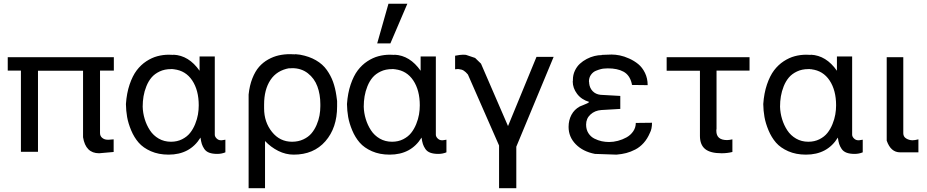

<svg xmlns="http://www.w3.org/2000/svg" viewBox="-20 -804 4908 1017"><path d="M21 -430.2V-501H583V-430.2H509.8V-99.1Q509.8 -83 521.7 -73.5Q533.7 -64 548.8 -64H558.1Q566.4 -64 582 -65.9V1L504.9 7.8Q433.6 7.8 419.9 -77.1V-429.2H181.2V0H90.8V-430.2Z M901.9 -437V-438Q901.4 -438 900.4 -437.5Q899.4 -437 898.9 -437Q897.9 -437 896.5 -437.5Q895 -438 894 -438H885.7Q852.1 -438 825.7 -425.5Q799.3 -413.1 782.7 -393.6Q766.1 -374 755.4 -347.2Q744.6 -320.3 740.2 -293.7Q735.8 -267.1 735.8 -238.8Q736.8 -205.1 746.6 -173.1Q756.3 -141.1 774.2 -113.8Q792 -86.4 820.8 -69.8Q849.6 -53.2 885.7 -53.2Q918.5 -53.2 944.6 -66.4Q970.7 -79.6 986.8 -99.9Q1002.9 -120.1 1013.7 -146.7Q1024.4 -173.3 1028.6 -197.8Q1032.7 -222.2 1032.7 -246.1Q1032.7 -325.7 998.3 -377.7Q963.9 -429.7 901.9 -437ZM898.9 -513.2V-514.2Q980.5 -510.3 1037.1 -429.2V-504.9H1117.7V-90.8Q1117.7 -80.1 1127.4 -70.6Q1137.2 -61 1149.9 -61H1154.8Q1159.2 -61 1173.8 -64V2.9Q1153.8 11.2 1130.9 11.2Q1105.5 11.2 1088.4 4.9Q1071.3 -1.5 1062.3 -14.9Q1053.2 -28.3 1049.1 -41.3Q1044.9 -54.2 1042 -75.2Q986.3 15.1 873 15.1Q820.3 15.1 779.3 -2.9Q738.3 -21 714.4 -48.6Q690.4 -76.2 674.8 -113.5Q659.2 -150.9 653.3 -184.3Q647.5 -217.8 647 -252.9Q650.9 -310.5 666.5 -356.4Q682.1 -402.3 704.1 -431.4Q726.1 -460.4 755.1 -479.5Q784.2 -498.5 813.7 -506.3Q843.3 -514.2 875 -514.2Q891.1 -514.2 898.9 -513.2Z M1512.7 -441.9V-442.9Q1446.3 -431.2 1412.6 -380.4Q1378.9 -329.6 1378.9 -250V-230Q1378.9 -157.2 1420.7 -105.2Q1462.4 -53.2 1526.9 -53.2Q1560.1 -53.2 1586.7 -65.7Q1613.3 -78.1 1629.6 -97.4Q1646 -116.7 1657 -142.3Q1668 -168 1672.4 -192.4Q1676.8 -216.8 1676.8 -241.2V-252Q1676.8 -304.2 1661.1 -346.4Q1645.5 -388.7 1610.8 -415.8Q1576.2 -442.9 1527.8 -442.9Q1525.4 -442.9 1520.3 -442.4Q1515.1 -441.9 1512.7 -441.9ZM1543.9 -516.1V-517.1L1569.8 -514.2Q1618.2 -505.4 1653.8 -484.6Q1689.5 -463.9 1710.9 -433.6Q1732.4 -403.3 1744.1 -370.6Q1755.9 -337.9 1761.7 -297.9L1765.6 -269V-240.2Q1765.6 -127 1703.6 -55.9Q1641.6 15.1 1535.6 15.1Q1493.7 15.1 1454.1 -4.6Q1414.6 -24.4 1383.8 -57.1V192.9H1296.9V-303.2Q1301.8 -351.1 1316.7 -388.7Q1331.5 -426.3 1352.3 -450Q1373 -473.6 1400.6 -489Q1428.2 -504.4 1456.5 -510.7Q1484.9 -517.1 1516.6 -517.1Q1535.2 -517.1 1543.9 -516.1Z M2072.8 -437V-438Q2072.3 -438 2071.3 -437.5Q2070.3 -437 2069.8 -437Q2068.8 -437 2067.4 -437.5Q2065.9 -438 2064.9 -438H2056.6Q2022.9 -438 1996.6 -425.5Q1970.2 -413.1 1953.6 -393.6Q1937 -374 1926.3 -347.2Q1915.5 -320.3 1911.1 -293.7Q1906.7 -267.1 1906.7 -238.8Q1907.7 -205.1 1917.5 -173.1Q1927.2 -141.1 1945.1 -113.8Q1962.9 -86.4 1991.7 -69.8Q2020.5 -53.2 2056.6 -53.2Q2089.4 -53.2 2115.5 -66.4Q2141.6 -79.6 2157.7 -99.9Q2173.8 -120.1 2184.6 -146.7Q2195.3 -173.3 2199.5 -197.8Q2203.6 -222.2 2203.6 -246.1Q2203.6 -325.7 2169.2 -377.7Q2134.8 -429.7 2072.8 -437ZM2069.8 -513.2V-514.2Q2151.4 -510.3 2208 -429.2V-504.9H2288.6V-90.8Q2288.6 -80.1 2298.3 -70.6Q2308.1 -61 2320.8 -61H2325.7Q2330.1 -61 2344.7 -64V2.9Q2324.7 11.2 2301.8 11.2Q2276.4 11.2 2259.3 4.9Q2242.2 -1.5 2233.2 -14.9Q2224.1 -28.3 2220 -41.3Q2215.8 -54.2 2212.9 -75.2Q2157.2 15.1 2043.9 15.1Q1991.2 15.1 1950.2 -2.9Q1909.2 -21 1885.3 -48.6Q1861.3 -76.2 1845.7 -113.5Q1830.1 -150.9 1824.2 -184.3Q1818.4 -217.8 1817.9 -252.9Q1821.8 -310.5 1837.4 -356.4Q1853 -402.3 1875 -431.4Q1897 -460.4 1926 -479.5Q1955.1 -498.5 1984.6 -506.3Q2014.2 -514.2 2045.9 -514.2Q2062 -514.2 2069.8 -513.2ZM2137.7 -784.2 2047.9 -574.2H1978L2037.6 -784.2Z M2445.8 -513.2V-514.2L2496.6 -497.1L2527.8 -466.8L2670.9 -136.2L2821.8 -502.9H2912.6L2714.8 -26.9V192.9H2623.5V-33.2L2458.5 -409.2Q2446.8 -423.3 2436.3 -429.9Q2425.8 -436.5 2409.7 -438H2400.9Q2398.9 -438 2395.5 -437.5Q2392.1 -437 2390.6 -437V-508.8Q2418.5 -514.2 2431.6 -514.2H2438.5Q2441.4 -513.2 2445.8 -513.2Z M3167.5 -512.2V-513.2Q3175.8 -513.2 3193.8 -514.2Q3211.9 -515.1 3219.7 -515.1Q3239.7 -515.1 3262.9 -510.5Q3286.1 -505.9 3312.7 -493.9Q3339.4 -481.9 3360.8 -464.4Q3382.3 -446.8 3396.5 -417.7Q3410.6 -388.7 3410.6 -353L3327.6 -354Q3327.6 -357.9 3325.7 -363.8Q3314.9 -406.7 3282.7 -424.3Q3250.5 -441.9 3199.7 -441.9Q3186.5 -441.9 3181.6 -440.9Q3174.8 -440.9 3163.6 -438.2Q3152.3 -435.5 3136.7 -429.2Q3121.1 -422.9 3110.4 -408Q3099.6 -393.1 3099.6 -372.1Q3099.6 -369.1 3100.6 -368.2V-363.8Q3103 -338.4 3118.9 -321.5Q3134.8 -304.7 3160.6 -301.8L3265.6 -295.9V-227.1L3165.5 -221.2Q3130.9 -218.8 3107.7 -197.5Q3084.5 -176.3 3084.5 -144Q3084.5 -117.7 3096.7 -98.6Q3108.9 -79.6 3128.4 -69.8Q3147.9 -60.1 3167.2 -55.9Q3186.5 -51.8 3206.5 -51.8Q3229 -51.8 3253.2 -58.1Q3277.3 -64.5 3298.8 -76.4Q3320.3 -88.4 3334 -108.4Q3347.7 -128.4 3347.7 -152.8L3433.6 -153.8Q3433.6 -120.6 3422.4 -100.1Q3409.2 -68.8 3389.2 -46.6Q3369.1 -24.4 3345 -12Q3320.8 0.5 3297.4 6.6Q3273.9 12.7 3245.6 15.1L3131.3 11.2Q3067.9 -1 3029.8 -39.8Q2991.7 -78.6 2991.7 -131.8Q2991.7 -167 3006.8 -195.6Q3022 -224.1 3051.3 -240.2Q3055.7 -242.2 3068.8 -247.3Q3082 -252.4 3090.6 -256.6Q3099.1 -260.7 3100.6 -264.2Q3059.6 -276.4 3036.6 -307.1Q3013.7 -337.9 3013.7 -372.1Q3013.7 -376 3014.6 -377V-381.8Q3014.6 -407.2 3024.9 -429.2Q3035.2 -451.2 3051.3 -466.1Q3067.4 -481 3087.9 -491.7Q3108.4 -502.4 3128.7 -507.3Q3148.9 -512.2 3167.5 -512.2Z M3511.2 -429.2V-501H3950.2V-430.2H3775.4V-122.1Q3775.4 -120.1 3774.9 -118.2L3774.4 -116.2V-110.8Q3774.4 -62 3831.1 -62Q3841.8 -62 3859.4 -65.9V1Q3832.5 7.8 3802.2 7.8Q3742.7 7.8 3715.1 -14.6Q3687.5 -37.1 3687.5 -84V-429.2Z M4277.8 -437V-438Q4277.3 -438 4276.4 -437.5Q4275.4 -437 4274.9 -437Q4273.9 -437 4272.5 -437.5Q4271 -438 4270 -438H4261.7Q4228 -438 4201.7 -425.5Q4175.3 -413.1 4158.7 -393.6Q4142.1 -374 4131.3 -347.2Q4120.6 -320.3 4116.2 -293.7Q4111.8 -267.1 4111.8 -238.8Q4112.8 -205.1 4122.6 -173.1Q4132.3 -141.1 4150.1 -113.8Q4168 -86.4 4196.8 -69.8Q4225.6 -53.2 4261.7 -53.2Q4294.4 -53.2 4320.6 -66.4Q4346.7 -79.6 4362.8 -99.9Q4378.9 -120.1 4389.6 -146.7Q4400.4 -173.3 4404.5 -197.8Q4408.7 -222.2 4408.7 -246.1Q4408.7 -325.7 4374.3 -377.7Q4339.8 -429.7 4277.8 -437ZM4274.9 -513.2V-514.2Q4356.4 -510.3 4413.1 -429.2V-504.9H4493.7V-90.8Q4493.7 -80.1 4503.4 -70.6Q4513.2 -61 4525.9 -61H4530.8Q4535.2 -61 4549.8 -64V2.9Q4529.8 11.2 4506.8 11.2Q4481.4 11.2 4464.4 4.9Q4447.3 -1.5 4438.2 -14.9Q4429.2 -28.3 4425 -41.3Q4420.9 -54.2 4418 -75.2Q4362.3 15.1 4249 15.1Q4196.3 15.1 4155.3 -2.9Q4114.3 -21 4090.3 -48.6Q4066.4 -76.2 4050.8 -113.5Q4035.2 -150.9 4029.3 -184.3Q4023.4 -217.8 4022.9 -252.9Q4026.9 -310.5 4042.5 -356.4Q4058.1 -402.3 4080.1 -431.4Q4102.1 -460.4 4131.1 -479.5Q4160.2 -498.5 4189.7 -506.3Q4219.2 -514.2 4251 -514.2Q4267.1 -514.2 4274.9 -513.2Z M4676.8 -59.1V-501H4764.6V-98.1Q4764.6 -79.6 4780.3 -70.3Q4795.9 -61 4814 -61Q4825.2 -61 4844.7 -65.9V2.9H4747.6Q4698.2 2.9 4676.8 -59.1Z"/></svg>

Font: Perun
Style: Regular
Weight: 400
Version: Version 1.0000